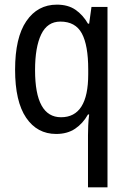

<svg xmlns="http://www.w3.org/2000/svg" viewBox="-20 -567 555 827"><path d="M443 240V-537H374L364 -465H359Q337 -503 305 -525Q273 -547 225 -547Q142 -547 93.5 -476Q45 -405 45 -267Q45 -130 92.5 -60Q140 10 222 10Q270 10 303.5 -12.5Q337 -35 359 -74H364Q361 -50 360 -26.5Q359 -3 359 15V240ZM131 -265Q131 -364 157.5 -419Q184 -474 240 -474Q305 -474 332.5 -423Q360 -372 360 -268V-247Q360 -62 243 -62Q131 -62 131 -265Z"/></svg>

Font: Noto Sans Display SemiCondensed
Style: Regular
Weight: 400
Width: 4
Designer: Monotype Design team
Foundry: Monotype Imaging Inc.
Version: 1.000